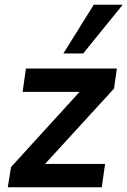

<svg xmlns="http://www.w3.org/2000/svg" viewBox="-20 -795 541 815"><path d="M13 0 27 -86 346 -436V-405H76L90 -504H476L464 -419L140 -65V-99H426L412 0ZM249 -568 378 -775H501L333 -568Z"/></svg>

Font: Nunitoga
Style: Bold Italic
Weight: 700
Italic angle: -9°
Designer: Vernon Adams
Foundry: Vernon Adams
Version: Version 1.0